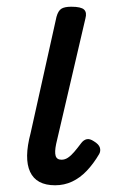

<svg xmlns="http://www.w3.org/2000/svg" viewBox="-20 -535 340 571"><path d="M144 16Q88 16 69.5 -24Q51 -64 71 -139L148 -485Q153 -503 162.5 -509Q172 -515 192 -515Q221 -515 230 -506.5Q239 -498 234 -480L147 -107Q142 -83 145.5 -71.5Q149 -60 163 -60Q173 -60 182 -66Q191 -72 200.5 -83Q210 -94 222 -110Q229 -119 238 -121Q247 -123 259 -115Q274 -106 277 -96Q280 -86 275 -77Q258 -48 238 -27Q218 -6 194.5 5Q171 16 144 16Z"/></svg>

Font: Playwrite AT
Style: Italic
Weight: 400
Italic angle: -13.0072°
Designer: Veronika Burian, José Scaglione
Foundry: TypeTogether
Version: Version 1.002